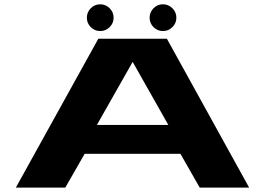

<svg xmlns="http://www.w3.org/2000/svg" viewBox="-20 -852 1202 872"><path d="M52 0 426.5 -676H738L1111.5 0H887L799.5 -153.5H364.5L276.5 0ZM420 -284.5H744.5L583 -570H582ZM435 -711Q410 -711 392.2 -728.8Q374.5 -746.5 374.5 -771.5Q374.5 -796.5 392.2 -814.5Q410 -832.5 435 -832.5Q460 -832.5 478 -814.5Q496 -796.5 496 -771.5Q496 -746.5 478 -728.8Q460 -711 435 -711ZM720 -711Q695 -711 677.2 -728.8Q659.5 -746.5 659.5 -771.5Q659.5 -796.5 677.2 -814.5Q695 -832.5 720 -832.5Q745 -832.5 763 -814.5Q781 -796.5 781 -771.5Q781 -746.5 763 -728.8Q745 -711 720 -711Z"/></svg>

Font: Anybody UltraExpanded Regular
Style: Bold
Weight: 700
Width: 9
Designer: Tyler Finck
Foundry: Etcetera Type Company
Version: Version 1.010; ttfautohint (v1.8.3) -l 8 -r 50 -G 200 -x 14 